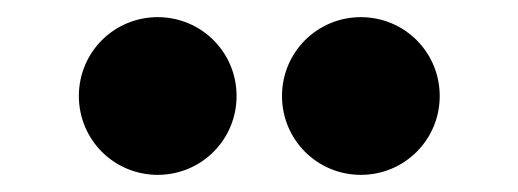

<svg xmlns="http://www.w3.org/2000/svg" viewBox="-20 -811 604 224"><path d="M164 -791C113 -791 72 -750 72 -699C72 -648 113 -607 164 -607C215 -607 256 -648 256 -699C256 -750 215 -791 164 -791ZM401 -791C350 -791 309 -750 309 -699C309 -648 350 -607 401 -607C452 -607 493 -648 493 -699C493 -750 452 -791 401 -791Z"/></svg>

Font: Hussar Przerywany
Style: Regular
Weight: 400
Foundry: Cannot Into Space Fonts
Version: Version 0.982